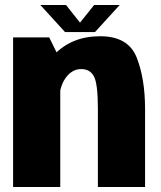

<svg xmlns="http://www.w3.org/2000/svg" viewBox="-20 -743 639 763"><path d="M32 0H219.5V-505L175.5 -594.5H32ZM369 0H556.5V-309Q556.5 -430.5 523 -514.8Q489.5 -599 378 -599Q264.5 -599 193.8 -524.2Q123 -449.5 123 -364.5L214.5 -333Q214.5 -396 240 -432.2Q265.5 -468.5 303 -468.5Q338 -468.5 353.5 -439Q369 -409.5 369 -309.5ZM238.5 -615.5H357.5L455.5 -723H354L298 -653L242.5 -723H140.5Z"/></svg>

Font: Anybody SemiCondensed ExtraBold
Style: Regular
Weight: 800
Width: 4
Version: Version 1.113;gftools[0.9.25]